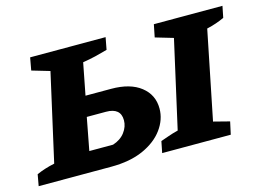

<svg xmlns="http://www.w3.org/2000/svg" viewBox="-94 -673 1102 811"><g transform="rotate(-15 457.5 -267.5)"><path d="M-16 0 -7 -50Q29 -66 72 -75L158 -457L80 -480L90 -535H420L410 -482Q382 -474 357 -468Q332 -462 301 -457L274 -318H386Q469 -318 515.5 -281.5Q562 -245 562 -185Q562 -137 531 -94.5Q500 -52 442 -26Q384 0 301 0ZM524 0 534 -50Q552 -56 570 -62.5Q588 -69 612 -75L698 -457L620 -480L631 -535H931L921 -485Q904 -477 885 -470.5Q866 -464 844 -459L766 -73L836 -55L824 0ZM229 -88H333Q367 -99 385.5 -123.5Q404 -148 404 -176Q404 -230 340 -230H256Z"/></g></svg>

Font: Piazzolla SC
Style: Bold Italic
Weight: 700
Italic angle: -11.3°
Designer: Juan Pablo del Peral
Foundry: Huerta Tipografica
Version: Version 1.330